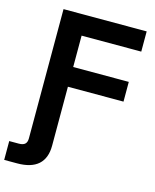

<svg xmlns="http://www.w3.org/2000/svg" viewBox="-183 -818 895 1111"><g transform="rotate(15 264.0 -262.0)"><path d="M57.1 -727.5V46.4C57.1 77.1 43 91.3 8.3 91.3H-48.8V204.1H28.8C140.6 204.1 197.8 153.3 197.8 53.2V-300.3H530.8V-418.5H197.8V-606.4H555.2V-727.5Z"/></g></svg>

Font: Raveo Display Display SemiBold
Style: Regular
Weight: 600
Designer: Jakub Foglar, Rasmus Andersson (Inter)
Foundry: Jakubfoglar.com
Version: Version 1.100;Glyphs 3.2.3 (3260)